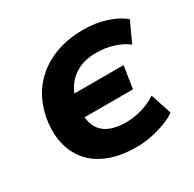

<svg xmlns="http://www.w3.org/2000/svg" viewBox="-120 -631 778 770"><g transform="rotate(-30 269.0 -246.5)"><path d="M306 11Q218 11 159 -18.5Q100 -48 71 -101Q42 -154 44 -224Q46 -280 66 -330.5Q86 -381 125 -420Q164 -459 221.5 -481.5Q279 -504 354 -504Q410 -504 458 -488.5Q506 -473 537 -447L494 -354Q469 -374 431 -386Q393 -398 352 -398Q305 -398 271.5 -382Q238 -366 217.5 -339.5Q197 -313 189 -280L183 -300H423L407 -197H168L182 -218Q181 -181 195 -153Q209 -125 240 -110.5Q271 -96 318 -96Q353 -96 390.5 -106.5Q428 -117 459 -138L491 -41Q470 -26 439.5 -14.5Q409 -3 374.5 4Q340 11 306 11Z"/></g></svg>

Font: Nunito Sans 11pt ExtraBold
Style: Italic
Weight: 800
Italic angle: -9°
Version: Version 3.101;gftools[0.9.27]